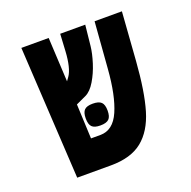

<svg xmlns="http://www.w3.org/2000/svg" viewBox="-112 -719 823 829"><g transform="rotate(-20 300.0 -304.5)"><path d="M70.5 -609H196L206.5 -406L218 -422Q229 -437.5 235.8 -465.5Q242.5 -493.5 244.5 -529L249 -609H364L354 -513.5Q350.5 -481.5 337.5 -440.2Q324.5 -399 304 -364.8Q283.5 -330.5 259 -319L212.5 -297.5L219.5 -139H262.5Q321.5 -139 351.5 -208Q381.5 -277 390.5 -396L407 -609H532.5L516.5 -387Q506.5 -250 482 -167.2Q457.5 -84.5 405 -42.2Q352.5 0 261 0H105.5ZM227.5 -227.5Q227.5 -255 238.8 -266.2Q250 -277.5 277 -277.5Q305 -277.5 316.5 -266.2Q328 -255 328 -227.5Q328 -200 316.5 -188.8Q305 -177.5 277 -177.5Q250 -177.5 238.8 -188.8Q227.5 -200 227.5 -227.5Z"/></g></svg>

Font: JuliaMono Black
Style: Regular
Weight: 900
Monospace: yes
Designer: cormullion
Foundry: corm
Version: Version 0.054; ttfautohint (v1.8.4)